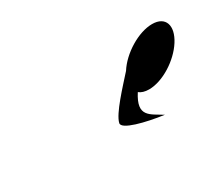

<svg xmlns="http://www.w3.org/2000/svg" viewBox="-44 -790 375 322"><g transform="rotate(-30 144.0 -629.0)"><path d="M279.1 -653.8C295 -678.8 288.6 -700 262.2 -700C235.7 -700 201.1 -678.8 185.3 -653.8C167 -633.3 135.3 -600 131.7 -583.8C128.5 -572.5 170.8 -562.1 204.9 -557.5C183.7 -571 161.4 -577 184.6 -613.1C189 -609.5 195.4 -607.5 203.5 -607.5C230 -607.5 263.3 -628.8 279.1 -653.8Z"/></g></svg>

Font: Hi.
Style: Tall Oblique
Weight: 400
Designer: Mew Too, Robert Jablonski
Foundry: Cannot Into Space Fonts
Version: Version 1.996